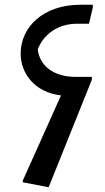

<svg xmlns="http://www.w3.org/2000/svg" viewBox="-20 -782 442 809"><path d="M305 -682H355L371 -750V-762H319C161 -762 67 -667 67 -556C67 -475 124 -393 237 -380L76 -21V-14L185 7L367 -446V-458H299C207 -458 147 -504 139 -574C163 -636 222 -682 305 -682Z"/></svg>

Font: Kufam Arabic Latin Roman Normal
Style: Regular
Weight: 400
Designer: Wael Morcos & Artur Schmal
Version: Version 1.200;PS 001.200;hotconv 1.0.88;makeotf.lib2.5.64775